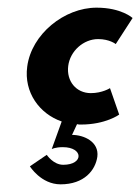

<svg xmlns="http://www.w3.org/2000/svg" viewBox="-20 -317 366 501"><path d="M291 -18 267 -87C267 -87 247 -74 217 -74C179 -74 153 -105 158 -145C163 -184 198 -215 236 -215C266 -215 282 -202 282 -202L326 -270C326 -270 297 -297 232 -297C148 -297 62 -228 51 -143C42 -76 83 -20 141 0L115 72C115 72 124 67 144 67C198 67 199 113 145 113C119 113 102 87 102 87L58 117C58 117 87 164 138 164C200 164 229 127 234 92C239 53 199 35 168 35L181 7C184 8 188 8 191 8C256 8 291 -18 291 -18Z"/></svg>

Font: Hussar Tani
Style: Kurs
Weight: 700
Foundry: Cannot Into Space Fonts
Version: Version 0.92